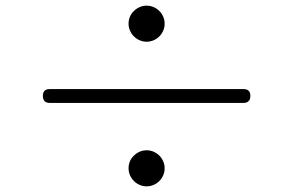

<svg xmlns="http://www.w3.org/2000/svg" viewBox="-20 -714 1040 681"><path d="M455 -585C467 -573 483 -566 500 -566C535 -566 564 -595 564 -630C564 -665 535 -694 500 -694C483 -694 467 -687 455 -675C443 -664 436 -648 436 -630C436 -613 443 -597 455 -585ZM500 -349H844C860 -349 868 -358 868 -374C868 -390 860 -398 844 -398H500H156C140 -398 132 -390 132 -374C132 -358 140 -349 156 -349ZM455 -72C467 -60 483 -53 500 -53C535 -53 564 -82 564 -117C564 -152 535 -181 500 -181C483 -181 467 -174 455 -162C443 -151 436 -135 436 -117C436 -100 443 -84 455 -72Z"/></svg>

Font: GenSenRounded2 TW L
Style: Regular
Weight: 300
Version: Version 2.100;PS 2.1;hotconv 16.6.51;makeotf.lib2.5.65220 DE